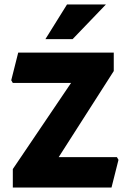

<svg xmlns="http://www.w3.org/2000/svg" viewBox="-20 -834 565 854"><path d="M507 -123 476 0H37V-82L296 -465H37L30 -477L61 -600H486V-518L241 -135H500ZM451 -814 303 -660H182L278 -814Z"/></svg>

Font: Farro
Style: Bold
Weight: 700
Designer: Aceler Chua
Foundry: Grayscale Limited
Version: Version 1.101